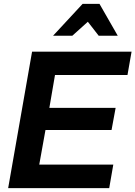

<svg xmlns="http://www.w3.org/2000/svg" viewBox="-20 -968 697 988"><path d="M214 -299H554L575 -413H234L263 -582H636L657 -702H145L22 0H542L563 -121H182ZM492 -948H405L253 -784H352L432 -856L488 -784H586Z"/></svg>

Font: Geom SemiBold
Style: Bold Italic
Weight: 600
Italic angle: -10°
Version: Version 1.102